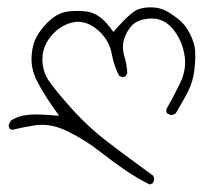

<svg xmlns="http://www.w3.org/2000/svg" viewBox="-20 -235 546 517"><path d="M93.3 101.1Q127.9 101.1 166 120.6Q212.4 144 250 173.8Q286.1 202.1 317.9 223.6Q349.6 245.1 382.8 261.7Q387.2 260.7 391.1 258.3Q395 250.5 395 250.5Q395 242.7 392.1 237.8Q273.9 151.9 241.7 124.5Q205.1 93.3 170.9 55.2Q127.4 6.3 110.8 -18.6Q94.2 -43.5 94.2 -75.2Q94.2 -114.7 124.5 -145.5Q147.9 -168.9 176.8 -174.8Q183.6 -176.3 189.5 -176.3Q221.7 -176.3 250 -147.9Q274.9 -123.5 281.2 -88.9Q286.6 -58.1 300.8 -31.2L308.6 -27.3Q309.1 -27.3 310.1 -27.3Q314.9 -27.3 318.4 -29.8L322.8 -38.1Q321.3 -61.5 316.2 -78.4Q311 -95.2 311 -106.9Q311 -118.7 313.5 -127.4Q319.3 -147.9 333.5 -164.6Q349.1 -182.6 383.8 -185.1Q386.7 -185.1 389.2 -185.1Q421.9 -185.1 445.3 -157.2Q468.3 -129.9 476.1 -90.8Q478.5 -79.1 478.5 -67.4Q478.5 -39.1 464.8 -10.7Q447.8 24.4 427.7 59.6Q427.7 60.5 427.7 62.5Q427.7 66.9 430.2 70.3L439 74.7Q446.8 74.7 453.1 70.3Q469.7 43 484.9 14.2Q500 -14.6 503.4 -46.9Q505.9 -69.3 505.9 -81.3Q505.9 -93.3 505.4 -99.6Q503.9 -118.7 491.7 -143.6Q479.5 -168.5 460.2 -183.6Q440.9 -198.7 425.8 -206.5Q408.2 -215.3 384.8 -215.3Q369.1 -215.3 353.5 -210.4Q335.4 -205.1 295.9 -161.1L285.2 -148.9L275.4 -162.1Q246.6 -200.2 212.4 -204.1Q197.8 -205.6 189.9 -205.6Q166 -205.6 151.4 -201.7Q128.9 -195.3 108.9 -175.3Q80.1 -146.5 71.3 -118.7Q65.9 -102.1 64.9 -80.1Q64.9 -77.1 64.9 -74.2Q64.9 -45.9 80.1 -16.1Q98.1 18.6 123 53.7L139.2 76.7L111.3 74.7Q93.8 73.2 77.9 73.2Q62 73.2 48.3 75.2Q26.9 78.1 9.3 89.8L3.4 101.1Q3.4 107.4 5.9 111.8L12.7 114.7Q37.1 108.4 73.7 102.5Q83 101.1 93.3 101.1Z"/></svg>

Font: NaikaiFont
Style: ExtraLight
Weight: 200
Version: Version 1.89